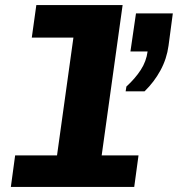

<svg xmlns="http://www.w3.org/2000/svg" viewBox="-20 -741 705 761"><path d="M23 0 40 -125H206L271 -592H106L124 -721H466L383 -125H529L512 0ZM478 -379 481 -398Q516 -430 538 -464Q560 -498 565 -537H497L519 -688H665L648 -560Q641 -508 616 -462Q591 -416 553 -379Z"/></svg>

Font: Chivo Mono Medium ExtraBold
Style: Italic
Weight: 800
Italic angle: -8.05°
Monospace: yes
Version: Version 1.008